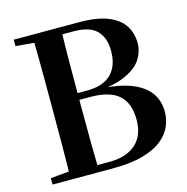

<svg xmlns="http://www.w3.org/2000/svg" viewBox="-108 -844 925 948"><g transform="rotate(-15 354.0 -370.5)"><path d="M45.1 0V-32.6L198.2 -47.3H212.6V0ZM138.6 0Q140.6 -87.4 141 -176.6Q141.4 -265.8 141.4 -355.9V-397.6Q141.4 -483.5 141 -569.2Q140.6 -654.9 138.6 -740.5H284.8Q282.1 -656.3 281.6 -570.3Q281.1 -484.2 281.1 -394.5V-373.6Q281.1 -271.4 281.6 -179.8Q282.1 -88.1 284.8 0ZM212.6 0V-35.6H347.1Q432.2 -35.6 480.5 -78.4Q528.8 -121.1 528.8 -202.3Q528.8 -287.4 482.2 -328.6Q435.6 -369.8 336.7 -369.8H212.6V-404.1H327.9Q411.9 -404.1 453.6 -445.4Q495.2 -486.7 495.2 -562.7Q495.2 -630.1 459.2 -667.1Q423.1 -704.1 340.1 -704.1H212.6V-740.5H377.6Q469 -740.5 524.9 -718.3Q580.8 -696.1 606.3 -656.8Q631.8 -617.6 631.8 -566.3Q631.8 -524.8 608.9 -487.5Q586 -450.2 532.6 -423.9Q479.1 -397.5 386.3 -387.6L389.4 -397.3Q491.3 -392.1 553.8 -367Q616.3 -341.9 645.1 -300.5Q673.9 -259.1 673.9 -204.5Q673.9 -166.9 658.4 -130.7Q642.9 -94.5 606.5 -64.9Q570.1 -35.4 507.9 -17.7Q445.8 0 352.9 0ZM45.1 -707.9V-740.5H212.6V-694.2H198.2Z"/></g></svg>

Font: Noto Serif HK
Style: Regular
Weight: 200
Designer: Ryoko NISHIZUKA 西塚涼子 (kana & ideographs); Frank Grießhammer (Latin, Greek & Cyrillic); Wenlong ZHANG 张文龙 (bopomofo); San
Foundry: Adobe
Version: Version 2.001;hotconv 1.1.0;makeotfexe 2.6.0